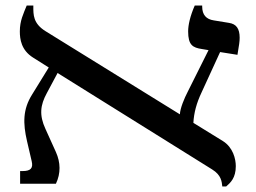

<svg xmlns="http://www.w3.org/2000/svg" viewBox="-20 -667 930 697"><path d="M836 -64C836 -90 826 -132 789 -155L682 -221C684 -257 693 -292 712 -332L779 -478L842 -468C848 -504 850 -516 850 -530C850 -563 838 -580 811 -584L756 -593C729 -597 714 -613 714 -643V-647H687C670 -608 663 -576 663 -553C663 -503 680 -494 713 -489L737 -485L662 -335C649 -310 634 -274 633 -252L145 -554C100 -582 101 -614 101 -643V-647H77C65 -617 52 -592 52 -553C52 -525 57 -485 100 -458L157 -422L96 -323C63 -270 63 -220 78 -155L95 -82C101 -57 92 -46 62 -46H53V0H183C201 -38 200 -77 183 -115L145 -199C122 -249 126 -285 150 -329L189 -402L750 -52C784 -31 785 -7 787 10H801C817 -4 836 -21 836 -64Z"/></svg>

Font: Noto Serif Hebrew
Style: Regular
Weight: 400
Designer: Monotype Design Team
Foundry: Monotype Imaging Inc.
Version: Version 1.901